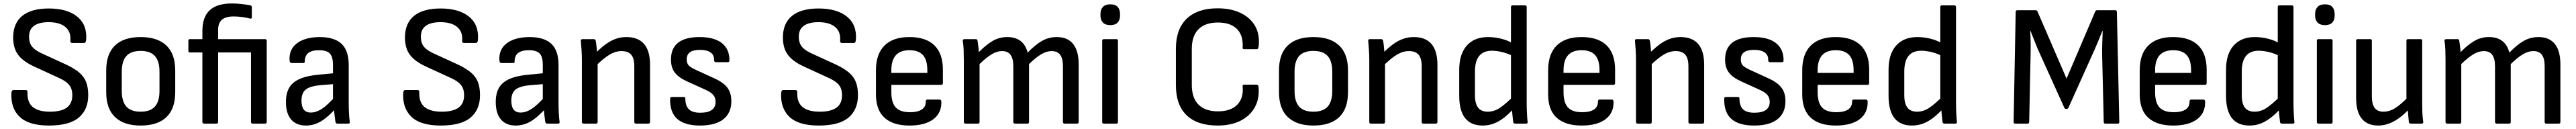

<svg xmlns="http://www.w3.org/2000/svg" viewBox="-20 -714 14891 745"><path d="M263 11Q146 11 93.5 -39.5Q41 -90 46 -178Q48 -194 57 -194H128Q140 -194 139 -180Q137 -123 169.5 -96Q202 -69 269 -69Q334 -69 366 -92.5Q398 -116 398 -164Q398 -190 389.5 -208Q381 -226 362.5 -240Q344 -254 312 -268L179 -329Q135 -349 107.5 -373Q80 -397 68 -427.5Q56 -458 56 -499Q57 -581 109.5 -623Q162 -665 262 -665Q369 -665 427 -617.5Q485 -570 478 -483Q476 -466 467 -466H396Q391 -466 388.5 -469.5Q386 -473 387 -483Q390 -532 357 -559Q324 -586 261 -586Q207 -586 177.5 -565.5Q148 -545 148 -502Q148 -478 156 -460Q164 -442 183 -428Q202 -414 234 -400L365 -340Q411 -318 438.5 -294.5Q466 -271 478 -240Q490 -209 490 -164Q490 -81 435.5 -35Q381 11 263 11Z M793 11Q697 11 645.5 -37.5Q594 -86 594 -182V-307Q594 -403 645 -451.5Q696 -500 793 -500Q890 -500 941.5 -451.5Q993 -403 993 -307V-182Q993 -86 942 -37.5Q891 11 793 11ZM793 -69Q849 -69 875.5 -98.5Q902 -128 902 -189V-300Q902 -361 875.5 -390.5Q849 -420 793 -420Q737 -420 710.5 -390.5Q684 -361 684 -300V-189Q684 -128 710.5 -98.5Q737 -69 793 -69Z M1160 0Q1156 0 1153 -2.5Q1150 -5 1150 -10V-411H1078Q1074 -411 1071.5 -413.5Q1069 -416 1069 -420V-479Q1069 -484 1071.5 -486Q1074 -488 1078 -488H1150V-535Q1150 -615 1192 -654.5Q1234 -694 1321 -694Q1349 -694 1379 -690.5Q1409 -687 1428 -683Q1436 -680 1436 -672V-615Q1436 -604 1425 -607Q1402 -613 1378 -616Q1354 -619 1330 -619Q1286 -619 1263.5 -600.5Q1241 -582 1241 -542V-488H1512Q1522 -488 1522 -479V-10Q1522 0 1512 0H1441Q1431 0 1431 -10V-411H1241V-10Q1241 0 1232 0Z M1930 0Q1921 0 1919 -12Q1917 -24 1914 -49.5Q1911 -75 1910 -97L1905 -128V-338Q1905 -386 1887 -405Q1869 -424 1824 -424Q1742 -424 1742 -360Q1743 -350 1734 -350H1665Q1655 -350 1654 -366Q1650 -428 1696 -463.5Q1742 -499 1827 -500Q1913 -500 1954.5 -461Q1996 -422 1996 -338V-121Q1996 -87 1997.5 -59.5Q1999 -32 2002 -11Q2004 0 1993 0ZM1748 11Q1693 11 1663 -24Q1633 -59 1633 -125Q1633 -175 1652 -207.5Q1671 -240 1713.5 -258.5Q1756 -277 1825 -283L1918 -292V-229L1831 -222Q1770 -216 1746.5 -196Q1723 -176 1723 -133Q1723 -99 1736 -81.5Q1749 -64 1777 -64Q1808 -64 1841 -85.5Q1874 -107 1922 -161L1925 -92Q1877 -38 1836 -13.5Q1795 11 1748 11Z M2528 11Q2411 11 2358.5 -39.5Q2306 -90 2311 -178Q2313 -194 2322 -194H2393Q2405 -194 2404 -180Q2402 -123 2434.5 -96Q2467 -69 2534 -69Q2599 -69 2631 -92.5Q2663 -116 2663 -164Q2663 -190 2654.5 -208Q2646 -226 2627.5 -240Q2609 -254 2577 -268L2444 -329Q2400 -349 2372.5 -373Q2345 -397 2333 -427.5Q2321 -458 2321 -499Q2322 -581 2374.5 -623Q2427 -665 2527 -665Q2634 -665 2692 -617.5Q2750 -570 2743 -483Q2741 -466 2732 -466H2661Q2656 -466 2653.5 -469.5Q2651 -473 2652 -483Q2655 -532 2622 -559Q2589 -586 2526 -586Q2472 -586 2442.5 -565.5Q2413 -545 2413 -502Q2413 -478 2421 -460Q2429 -442 2448 -428Q2467 -414 2499 -400L2630 -340Q2676 -318 2703.5 -294.5Q2731 -271 2743 -240Q2755 -209 2755 -164Q2755 -81 2700.5 -35Q2646 11 2528 11Z M3143 0Q3134 0 3132 -12Q3130 -24 3127 -49.5Q3124 -75 3123 -97L3118 -128V-338Q3118 -386 3100 -405Q3082 -424 3037 -424Q2955 -424 2955 -360Q2956 -350 2947 -350H2878Q2868 -350 2867 -366Q2863 -428 2909 -463.5Q2955 -499 3040 -500Q3126 -500 3167.5 -461Q3209 -422 3209 -338V-121Q3209 -87 3210.5 -59.5Q3212 -32 3215 -11Q3217 0 3206 0ZM2961 11Q2906 11 2876 -24Q2846 -59 2846 -125Q2846 -175 2865 -207.5Q2884 -240 2926.5 -258.5Q2969 -277 3038 -283L3131 -292V-229L3044 -222Q2983 -216 2959.5 -196Q2936 -176 2936 -133Q2936 -99 2949 -81.5Q2962 -64 2990 -64Q3021 -64 3054 -85.5Q3087 -107 3135 -161L3138 -92Q3090 -38 3049 -13.5Q3008 11 2961 11Z M3657 0Q3647 0 3647 -10V-331Q3647 -377 3629 -398Q3611 -419 3573 -419Q3538 -419 3502.5 -397.5Q3467 -376 3421 -330L3417 -401Q3448 -433 3477 -455Q3506 -477 3536.5 -488.5Q3567 -500 3601 -500Q3669 -500 3703.5 -460Q3738 -420 3738 -340V-10Q3738 0 3728 0ZM3354 0Q3344 0 3344 -10V-366Q3344 -395 3342 -426Q3340 -457 3338 -477Q3336 -488 3348 -488H3413Q3421 -488 3424 -479Q3427 -464 3429.5 -436Q3432 -408 3433 -388L3435 -361V-10Q3435 0 3426 0Z M4027 11Q3938 11 3895 -27.5Q3852 -66 3854 -145Q3854 -154 3864 -154H3933Q3942 -154 3942 -146Q3942 -103 3962.5 -83Q3983 -63 4028 -63Q4073 -63 4095 -79Q4117 -95 4117 -126Q4117 -149 4104 -165Q4091 -181 4060 -195L3952 -244Q3903 -266 3881 -295Q3859 -324 3859 -370Q3859 -435 3900.5 -467.5Q3942 -500 4024 -500Q4110 -500 4154 -464.5Q4198 -429 4197 -364Q4197 -355 4187 -355H4118Q4108 -355 4108 -369Q4109 -396 4088 -411Q4067 -426 4027 -426Q3988 -426 3969 -412.5Q3950 -399 3950 -371Q3950 -348 3961.5 -336Q3973 -324 4006 -309L4113 -260Q4163 -237 4185.5 -207Q4208 -177 4208 -130Q4208 -62 4162 -25.5Q4116 11 4027 11Z M4713 11Q4596 11 4543.5 -39.5Q4491 -90 4496 -178Q4498 -194 4507 -194H4578Q4590 -194 4589 -180Q4587 -123 4619.5 -96Q4652 -69 4719 -69Q4784 -69 4816 -92.5Q4848 -116 4848 -164Q4848 -190 4839.5 -208Q4831 -226 4812.5 -240Q4794 -254 4762 -268L4629 -329Q4585 -349 4557.5 -373Q4530 -397 4518 -427.5Q4506 -458 4506 -499Q4507 -581 4559.5 -623Q4612 -665 4712 -665Q4819 -665 4877 -617.5Q4935 -570 4928 -483Q4926 -466 4917 -466H4846Q4841 -466 4838.5 -469.5Q4836 -473 4837 -483Q4840 -532 4807 -559Q4774 -586 4711 -586Q4657 -586 4627.5 -565.5Q4598 -545 4598 -502Q4598 -478 4606 -460Q4614 -442 4633 -428Q4652 -414 4684 -400L4815 -340Q4861 -318 4888.5 -294.5Q4916 -271 4928 -240Q4940 -209 4940 -164Q4940 -81 4885.5 -35Q4831 11 4713 11Z M5238 11Q5143 11 5093.5 -34Q5044 -79 5044 -169V-308Q5044 -402 5093.5 -451Q5143 -500 5237 -500Q5333 -500 5382 -452Q5431 -404 5431 -312V-234Q5431 -224 5421 -224H5133V-182Q5133 -121 5158.5 -93.5Q5184 -66 5241 -66Q5286 -66 5309.5 -82Q5333 -98 5332 -128Q5332 -139 5342 -139H5412Q5420 -139 5422 -130Q5425 -63 5376.5 -26Q5328 11 5238 11ZM5133 -293H5341V-308Q5341 -368 5315.5 -396Q5290 -424 5238 -424Q5185 -424 5159 -395Q5133 -366 5133 -308Z M5562 0Q5552 0 5552 -10V-366Q5552 -396 5551 -425Q5550 -454 5546 -477Q5544 -488 5557 -488H5621Q5629 -488 5631 -481Q5633 -465 5635.5 -448.5Q5638 -432 5639 -413Q5680 -455 5718.5 -477.5Q5757 -500 5803 -500Q5851 -500 5880.5 -477Q5910 -454 5921 -410Q5964 -455 6003.5 -477.5Q6043 -500 6089 -500Q6152 -500 6184 -460Q6216 -420 6216 -342V-10Q6216 0 6207 0H6135Q6125 0 6125 -10V-332Q6125 -376 6109 -397.5Q6093 -419 6060 -419Q6030 -419 5999 -400.5Q5968 -382 5929 -344V-10Q5929 0 5920 0H5849Q5838 0 5838 -10V-332Q5838 -376 5822 -397.5Q5806 -419 5773 -419Q5744 -419 5713 -400.5Q5682 -382 5643 -344V-10Q5643 0 5634 0Z M6362 0Q6352 0 6352 -10V-479Q6352 -488 6362 -488H6434Q6443 -488 6443 -479V-10Q6443 0 6434 0ZM6399 -569Q6370 -569 6356 -584Q6342 -599 6342 -623V-634Q6342 -659 6356 -674Q6370 -689 6399 -689Q6428 -689 6441.5 -674Q6455 -659 6455 -634V-623Q6455 -599 6441.5 -584Q6428 -569 6399 -569Z M7019 11Q6902 11 6840 -48.5Q6778 -108 6778 -223V-432Q6778 -546 6840.5 -606Q6903 -666 7019 -666Q7096 -666 7152.5 -639Q7209 -612 7237 -562Q7265 -512 7256 -442Q7255 -438 7253 -434Q7251 -430 7245 -430H7173Q7162 -430 7164 -440Q7168 -510 7130.5 -547Q7093 -584 7021 -584Q6948 -584 6909 -545.5Q6870 -507 6870 -431V-224Q6870 -148 6909 -109.5Q6948 -71 7021 -71Q7095 -71 7132.5 -109Q7170 -147 7164 -215Q7162 -225 7173 -225H7245Q7255 -225 7256 -212Q7262 -144 7234 -94Q7206 -44 7151 -16.5Q7096 11 7019 11Z M7573 11Q7477 11 7425.5 -37.5Q7374 -86 7374 -182V-307Q7374 -403 7425 -451.5Q7476 -500 7573 -500Q7670 -500 7721.5 -451.5Q7773 -403 7773 -307V-182Q7773 -86 7722 -37.5Q7671 11 7573 11ZM7573 -69Q7629 -69 7655.5 -98.5Q7682 -128 7682 -189V-300Q7682 -361 7655.5 -390.5Q7629 -420 7573 -420Q7517 -420 7490.5 -390.5Q7464 -361 7464 -300V-189Q7464 -128 7490.5 -98.5Q7517 -69 7573 -69Z M8209 0Q8199 0 8199 -10V-331Q8199 -377 8181 -398Q8163 -419 8125 -419Q8090 -419 8054.5 -397.5Q8019 -376 7973 -330L7969 -401Q8000 -433 8029 -455Q8058 -477 8088.5 -488.5Q8119 -500 8153 -500Q8221 -500 8255.5 -460Q8290 -420 8290 -340V-10Q8290 0 8280 0ZM7906 0Q7896 0 7896 -10V-366Q7896 -395 7894 -426Q7892 -457 7890 -477Q7888 -488 7900 -488H7965Q7973 -488 7976 -479Q7979 -464 7981.5 -436Q7984 -408 7985 -388L7987 -361V-10Q7987 0 7978 0Z M8551 11Q8484 11 8450 -32Q8416 -75 8416 -161V-311Q8416 -402 8460 -451Q8504 -500 8583 -500Q8621 -500 8660.5 -490Q8700 -480 8725 -463L8729 -389Q8698 -405 8665.5 -413Q8633 -421 8605 -421Q8556 -421 8531.5 -391Q8507 -361 8507 -301V-164Q8507 -116 8525 -92.5Q8543 -69 8581 -69Q8617 -69 8650 -90.5Q8683 -112 8731 -160L8733 -89Q8703 -56 8674.5 -34Q8646 -12 8616 -0.5Q8586 11 8551 11ZM8740 0Q8729 0 8728 -10Q8726 -27 8723.5 -50.5Q8721 -74 8721 -92L8715 -129V-673Q8715 -683 8724 -683H8796Q8806 -683 8806 -673V-117Q8806 -91 8807.5 -60.5Q8809 -30 8811 -13Q8814 0 8802 0Z M9124 11Q9029 11 8979.5 -34Q8930 -79 8930 -169V-308Q8930 -402 8979.5 -451Q9029 -500 9123 -500Q9219 -500 9268 -452Q9317 -404 9317 -312V-234Q9317 -224 9307 -224H9019V-182Q9019 -121 9044.5 -93.5Q9070 -66 9127 -66Q9172 -66 9195.5 -82Q9219 -98 9218 -128Q9218 -139 9228 -139H9298Q9306 -139 9308 -130Q9311 -63 9262.5 -26Q9214 11 9124 11ZM9019 -293H9227V-308Q9227 -368 9201.5 -396Q9176 -424 9124 -424Q9071 -424 9045 -395Q9019 -366 9019 -308Z M9751 0Q9741 0 9741 -10V-331Q9741 -377 9723 -398Q9705 -419 9667 -419Q9632 -419 9596.5 -397.5Q9561 -376 9515 -330L9511 -401Q9542 -433 9571 -455Q9600 -477 9630.5 -488.5Q9661 -500 9695 -500Q9763 -500 9797.5 -460Q9832 -420 9832 -340V-10Q9832 0 9822 0ZM9448 0Q9438 0 9438 -10V-366Q9438 -395 9436 -426Q9434 -457 9432 -477Q9430 -488 9442 -488H9507Q9515 -488 9518 -479Q9521 -464 9523.5 -436Q9526 -408 9527 -388L9529 -361V-10Q9529 0 9520 0Z M10121 11Q10032 11 9989 -27.5Q9946 -66 9948 -145Q9948 -154 9958 -154H10027Q10036 -154 10036 -146Q10036 -103 10056.5 -83Q10077 -63 10122 -63Q10167 -63 10189 -79Q10211 -95 10211 -126Q10211 -149 10198 -165Q10185 -181 10154 -195L10046 -244Q9997 -266 9975 -295Q9953 -324 9953 -370Q9953 -435 9994.5 -467.5Q10036 -500 10118 -500Q10204 -500 10248 -464.5Q10292 -429 10291 -364Q10291 -355 10281 -355H10212Q10202 -355 10202 -369Q10203 -396 10182 -411Q10161 -426 10121 -426Q10082 -426 10063 -412.5Q10044 -399 10044 -371Q10044 -348 10055.5 -336Q10067 -324 10100 -309L10207 -260Q10257 -237 10279.5 -207Q10302 -177 10302 -130Q10302 -62 10256 -25.5Q10210 11 10121 11Z M10593 11Q10498 11 10448.5 -34Q10399 -79 10399 -169V-308Q10399 -402 10448.5 -451Q10498 -500 10592 -500Q10688 -500 10737 -452Q10786 -404 10786 -312V-234Q10786 -224 10776 -224H10488V-182Q10488 -121 10513.5 -93.5Q10539 -66 10596 -66Q10641 -66 10664.5 -82Q10688 -98 10687 -128Q10687 -139 10697 -139H10767Q10775 -139 10777 -130Q10780 -63 10731.5 -26Q10683 11 10593 11ZM10488 -293H10696V-308Q10696 -368 10670.5 -396Q10645 -424 10593 -424Q10540 -424 10514 -395Q10488 -366 10488 -308Z M11033 11Q10966 11 10932 -32Q10898 -75 10898 -161V-311Q10898 -402 10942 -451Q10986 -500 11065 -500Q11103 -500 11142.5 -490Q11182 -480 11207 -463L11211 -389Q11180 -405 11147.5 -413Q11115 -421 11087 -421Q11038 -421 11013.5 -391Q10989 -361 10989 -301V-164Q10989 -116 11007 -92.5Q11025 -69 11063 -69Q11099 -69 11132 -90.5Q11165 -112 11213 -160L11215 -89Q11185 -56 11156.5 -34Q11128 -12 11098 -0.5Q11068 11 11033 11ZM11222 0Q11211 0 11210 -10Q11208 -27 11205.5 -50.5Q11203 -74 11203 -92L11197 -129V-673Q11197 -683 11206 -683H11278Q11288 -683 11288 -673V-117Q11288 -91 11289.5 -60.5Q11291 -30 11293 -13Q11296 0 11284 0Z M11630 0Q11621 0 11621 -10L11633 -645Q11633 -655 11643 -655H11748Q11756 -655 11759 -648L11927 -260L12093 -648Q12097 -655 12103 -655H12209Q12218 -655 12218 -645L12232 -10Q12232 0 12223 0H12151Q12142 0 12142 -10L12133 -388Q12132 -426 12133.5 -463Q12135 -500 12136 -535H12134Q12120 -500 12105.5 -465.5Q12091 -431 12075 -396L11938 -92Q11935 -85 11927 -85H11925Q11917 -85 11914 -92L11775 -399Q11759 -433 11746 -467Q11733 -501 11719 -535H11717Q11719 -500 11719.5 -463.5Q11720 -427 11719 -390L11711 -10Q11711 0 11701 0Z M12544 11Q12449 11 12399.5 -34Q12350 -79 12350 -169V-308Q12350 -402 12399.5 -451Q12449 -500 12543 -500Q12639 -500 12688 -452Q12737 -404 12737 -312V-234Q12737 -224 12727 -224H12439V-182Q12439 -121 12464.5 -93.5Q12490 -66 12547 -66Q12592 -66 12615.5 -82Q12639 -98 12638 -128Q12638 -139 12648 -139H12718Q12726 -139 12728 -130Q12731 -63 12682.5 -26Q12634 11 12544 11ZM12439 -293H12647V-308Q12647 -368 12621.5 -396Q12596 -424 12544 -424Q12491 -424 12465 -395Q12439 -366 12439 -308Z M12984 11Q12917 11 12883 -32Q12849 -75 12849 -161V-311Q12849 -402 12893 -451Q12937 -500 13016 -500Q13054 -500 13093.5 -490Q13133 -480 13158 -463L13162 -389Q13131 -405 13098.5 -413Q13066 -421 13038 -421Q12989 -421 12964.5 -391Q12940 -361 12940 -301V-164Q12940 -116 12958 -92.5Q12976 -69 13014 -69Q13050 -69 13083 -90.5Q13116 -112 13164 -160L13166 -89Q13136 -56 13107.5 -34Q13079 -12 13049 -0.5Q13019 11 12984 11ZM13173 0Q13162 0 13161 -10Q13159 -27 13156.5 -50.5Q13154 -74 13154 -92L13148 -129V-673Q13148 -683 13157 -683H13229Q13239 -683 13239 -673V-117Q13239 -91 13240.5 -60.5Q13242 -30 13244 -13Q13247 0 13235 0Z M13384 0Q13374 0 13374 -10V-479Q13374 -488 13384 -488H13456Q13465 -488 13465 -479V-10Q13465 0 13456 0ZM13421 -569Q13392 -569 13378 -584Q13364 -599 13364 -623V-634Q13364 -659 13378 -674Q13392 -689 13421 -689Q13450 -689 13463.5 -674Q13477 -659 13477 -634V-623Q13477 -599 13463.5 -584Q13450 -569 13421 -569Z M13728 11Q13666 11 13633.5 -29Q13601 -69 13601 -149V-479Q13601 -488 13611 -488H13683Q13692 -488 13692 -479V-158Q13692 -112 13708.5 -90.5Q13725 -69 13759 -69Q13795 -69 13829 -91Q13863 -113 13908 -160L13911 -88Q13882 -56 13852 -34Q13822 -12 13791.5 -0.5Q13761 11 13728 11ZM13918 0Q13908 0 13906 -9Q13904 -29 13902 -50.5Q13900 -72 13899 -93L13892 -131V-479Q13892 -488 13902 -488H13974Q13983 -488 13983 -479V-122Q13983 -93 13984 -65Q13985 -37 13989 -11Q13991 0 13979 0Z M14128 0Q14118 0 14118 -10V-366Q14118 -396 14117 -425Q14116 -454 14112 -477Q14110 -488 14123 -488H14187Q14195 -488 14197 -481Q14199 -465 14201.5 -448.5Q14204 -432 14205 -413Q14246 -455 14284.5 -477.5Q14323 -500 14369 -500Q14417 -500 14446.5 -477Q14476 -454 14487 -410Q14530 -455 14569.5 -477.5Q14609 -500 14655 -500Q14718 -500 14750 -460Q14782 -420 14782 -342V-10Q14782 0 14773 0H14701Q14691 0 14691 -10V-332Q14691 -376 14675 -397.5Q14659 -419 14626 -419Q14596 -419 14565 -400.5Q14534 -382 14495 -344V-10Q14495 0 14486 0H14415Q14404 0 14404 -10V-332Q14404 -376 14388 -397.5Q14372 -419 14339 -419Q14310 -419 14279 -400.5Q14248 -382 14209 -344V-10Q14209 0 14200 0Z"/></svg>

Font: Sofia Sans Semi Condensed Medium
Style: Regular
Weight: 500
Designer: Botio Nikoltchev, Ani Petrova
Foundry: lettersoup
Version: Version 4.100